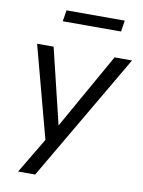

<svg xmlns="http://www.w3.org/2000/svg" viewBox="-94 -752 742 996"><g transform="rotate(10 277.0 -253.5)"><path d="M72 180 194 -24 189 16 54 -490H141L242 -72H226L462 -490H554L162 180ZM165 -628 174 -687H481L472 -628Z"/></g></svg>

Font: Nunito Sans 10pt
Style: Italic
Weight: 400
Italic angle: -9°
Designer: Vernon Adams
Foundry: Vernon Adams
Version: Version 3.101;gftools[0.9.27]